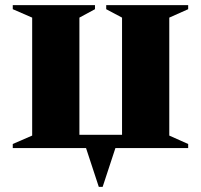

<svg xmlns="http://www.w3.org/2000/svg" viewBox="-20 -580 787 752"><path d="M317 0H30V-16L106 -49V-511L30 -544V-560H352V-544L291 -511V-52H458V-511L396 -544V-560H717V-544L643 -511V-49L717 -16V0H432L382 152H367Z"/></svg>

Font: Spectral SC ExtraBold
Style: Regular
Weight: 800
Designer: Jean-Baptiste Levee
Foundry: Production Type
Version: Version 2.001